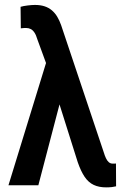

<svg xmlns="http://www.w3.org/2000/svg" viewBox="-20 -769 523 797"><path d="M234.4 -363.8 139.2 0H15.1L181.2 -540.5L258.3 -537.1ZM125 -748.5Q147.5 -748.5 164.8 -742.9Q182.1 -737.3 195.3 -726.1Q208.5 -714.8 217.8 -699.2Q227.1 -683.6 233.9 -664.1L410.2 -138.2Q414.6 -123.5 419.7 -112.5Q424.8 -101.6 431.6 -95.7Q438.5 -89.8 447.8 -89.8Q451.7 -89.8 454.8 -89.8Q458 -89.8 461.4 -90.3L461.9 4.4Q454.6 6.3 444.1 7.6Q433.6 8.8 420.4 8.8Q390.6 8.8 368.9 -1.5Q347.2 -11.7 331.5 -34.7Q315.9 -57.6 302.7 -95.7L183.6 -473.1L134.8 -606.4Q129.9 -623.5 123 -633.8Q116.2 -644 107.7 -648.4Q99.1 -652.8 88.9 -652.8Q84 -652.8 78.1 -652.6Q72.3 -652.3 66.4 -651.4L65.4 -740.7Q76.7 -744.1 94.5 -746.3Q112.3 -748.5 125 -748.5Z"/></svg>

Font: Roboto Condensed Medium
Style: Regular
Weight: 500
Designer: Christian Robertson
Foundry: Google
Version: Version 3.0